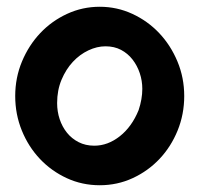

<svg xmlns="http://www.w3.org/2000/svg" viewBox="-20 -554 612 568"><path d="M275 -534Q326 -534 371.5 -513Q417 -492 451 -456Q485 -420 505 -372Q525 -324 525 -270Q525 -216 505.5 -168Q486 -120 452 -84Q418 -48 372.5 -27Q327 -6 275 -6Q223 -6 177.5 -27Q132 -48 98 -84Q64 -120 44.5 -168Q25 -216 25 -270Q25 -324 45 -372Q65 -420 99 -456Q133 -492 178.5 -513Q224 -534 275 -534ZM390 -228Q401 -261 401 -291Q401 -315 393.5 -337.5Q386 -360 372 -378Q358 -396 338 -406.5Q318 -417 292 -417Q267 -417 241.5 -405Q216 -393 195.5 -371Q175 -349 162 -318Q149 -287 149 -249Q149 -224 156.5 -201.5Q164 -179 178 -161.5Q192 -144 212.5 -133.5Q233 -123 259 -123Q299 -123 334.5 -151Q370 -179 390 -228Z"/></svg>

Font: Shorif Bongobondhu ANSI V1
Style: Regular
Weight: 400
Designer: Shorif Uddin Shishir, Shorif art & Design, e-mail : shorifart@gmail.com, facebook : Shorif2001
Foundry: Lipighor Font Foundry
Version: Designed by Shorif Uddin Shishir | Developed by Niladri Shek